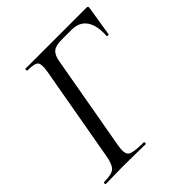

<svg xmlns="http://www.w3.org/2000/svg" viewBox="-173 -746 867 867"><g transform="rotate(-45 260.5 -312.5)"><path d="M12 0Q8 0 8 -6Q8 -12 12 -12Q60 -12 76.5 -26Q93 -40 101 -83L183 -546Q190 -589 179.5 -601Q169 -613 124 -613Q120 -613 120 -619Q120 -625 124 -625H513Q523 -625 521 -614L498 -471Q497 -467 491.5 -467Q486 -467 486 -472Q490 -534 466.5 -568Q443 -602 394 -602H331Q293 -602 276.5 -588.5Q260 -575 254 -540L173 -83Q165 -37 181 -24.5Q197 -12 265 -12Q268 -12 268 -6Q268 0 265 0Q247 0 200.5 -1Q154 -2 123 -2Q100 -2 62 -1Q24 0 12 0Z"/></g></svg>

Font: Cormorant Infant Book
Style: Italic
Weight: 500
Italic angle: -10°
Designer: Christian Thalmann (Catharsis Fonts)
Version: Version 1.000;PS 002.000;hotconv 1.0.88;makeotf.lib2.5.64775